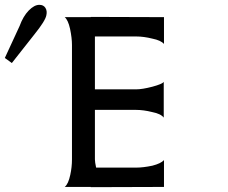

<svg xmlns="http://www.w3.org/2000/svg" viewBox="-20 -774 942 795"><path d="M659 -111V0L356 1V0H248Q263 -12 271 -50Q278 -82 278 -114V-588Q278 -617 270 -655Q262 -691 248 -703H356V-704L659 -703V-592Q646 -607 611 -614Q575 -623 544 -623H373V-588V-404H543Q569 -404 611 -415Q652 -426 658 -435V-287Q646 -303 610 -310Q574 -319 543 -319H373V-114Q373 -103 378 -80H544Q573 -80 611 -88Q646 -97 659 -111ZM172 -711Q168 -688 122 -631L29 -513L0 -534L61 -666Q76 -707 99 -730.5Q122 -754 143 -754Q160 -754 168 -741.5Q176 -729 172 -711Z"/></svg>

Font: GFS Complutum
Style: Regular
Weight: 400
Designer: George D. Matthiopoulos
Foundry: George D. Matthiopoulos
Version: Version 1.000